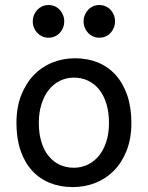

<svg xmlns="http://www.w3.org/2000/svg" viewBox="-20 -743 597 775"><path d="M136.7 -246.6Q136.7 -204.1 147 -170.4Q157.2 -136.7 176 -113.5Q194.8 -90.3 220.7 -78.1Q246.6 -65.9 278.3 -65.9Q307.6 -65.9 333.5 -78.1Q359.4 -90.3 378.7 -113.5Q397.9 -136.7 408.9 -170.4Q419.9 -204.1 419.9 -246.6Q419.9 -289.6 409.7 -323.5Q399.4 -357.4 380.6 -381.1Q361.8 -404.8 335.7 -417.2Q309.6 -429.7 278.3 -429.7Q248.5 -429.7 222.7 -417.2Q196.8 -404.8 177.7 -381.1Q158.7 -357.4 147.7 -323.5Q136.7 -289.6 136.7 -246.6ZM46.4 -246.6Q46.4 -309.6 65.4 -358.2Q84.5 -406.7 116.7 -440.2Q148.9 -473.6 191.9 -490.7Q234.9 -507.8 283.2 -507.8Q333.5 -507.8 375.2 -490.7Q417 -473.6 447 -440.2Q477.1 -406.7 493.7 -358.2Q510.3 -309.6 510.3 -246.6Q510.3 -183.6 491.2 -135.3Q472.2 -86.9 439.9 -54.2Q407.7 -21.5 364.7 -4.6Q321.8 12.2 273.4 12.2Q223.1 12.2 181.4 -4.6Q139.6 -21.5 109.6 -54.2Q79.6 -86.9 63 -135.3Q46.4 -183.6 46.4 -246.6ZM112.3 -656.7Q112.3 -670.4 117.2 -682.4Q122.1 -694.3 130.6 -703.4Q139.2 -712.4 150.6 -717.5Q162.1 -722.7 175.8 -722.7Q189.5 -722.7 201.2 -717.5Q212.9 -712.4 221.2 -703.4Q229.5 -694.3 234.4 -682.4Q239.3 -670.4 239.3 -656.7Q239.3 -643.1 234.4 -631.1Q229.5 -619.1 221.2 -610.1Q212.9 -601.1 201.2 -595.9Q189.5 -590.8 175.8 -590.8Q162.1 -590.8 150.6 -595.9Q139.2 -601.1 130.6 -610.1Q122.1 -619.1 117.2 -631.1Q112.3 -643.1 112.3 -656.7ZM317.4 -656.7Q317.4 -670.4 322.3 -682.4Q327.1 -694.3 335.7 -703.4Q344.2 -712.4 355.7 -717.5Q367.2 -722.7 380.9 -722.7Q394.5 -722.7 406.2 -717.5Q418 -712.4 426.3 -703.4Q434.6 -694.3 439.5 -682.4Q444.3 -670.4 444.3 -656.7Q444.3 -643.1 439.5 -631.1Q434.6 -619.1 426.3 -610.1Q418 -601.1 406.2 -595.9Q394.5 -590.8 380.9 -590.8Q367.2 -590.8 355.7 -595.9Q344.2 -601.1 335.7 -610.1Q327.1 -619.1 322.3 -631.1Q317.4 -643.1 317.4 -656.7Z"/></svg>

Font: Andika
Style: Regular
Weight: 400
Designer: Victor Gaultney, Annie Olsen, Julie Remington, Don Collingsworth, Eric Hays
Foundry: SIL International
Version: Version 1.001